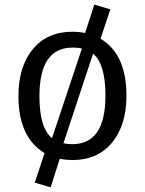

<svg xmlns="http://www.w3.org/2000/svg" viewBox="-20 -674 621 823"><path d="M290 -56Q432 -56 432 -264Q432 -400 379 -444L252 -60Q268 -56 290 -56ZM291 -470Q149 -470 149 -262Q149 -125 203 -82L331 -466Q315 -470 291 -470ZM453 -634 411 -508Q522 -442 522 -264Q522 -138 460.5 -63Q399 12 290 12Q264 12 236 7L197 129L129 109L171 -18Q59 -85 59 -262Q59 -388 120.5 -463Q182 -538 291 -538Q317 -538 345 -533L384 -654Z"/></svg>

Font: FiraSans
Style: Regular
Weight: 350
Designer: Carrois Corporate & Edenspiekermann AG
Foundry: Carrois Corporate GbR & Edenspiekermann AG
Version: Version 3.106;PS 003.106;hotconv 1.0.70;makeotf.lib2.5.58329